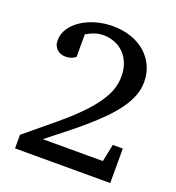

<svg xmlns="http://www.w3.org/2000/svg" viewBox="-126 -788 815 889"><g transform="rotate(20 281.5 -343.5)"><path d="M46.9 0V-66.9Q123 -129.9 187 -182.9Q251 -235.8 297.6 -284.9Q344.2 -334 370.1 -381.6Q396 -429.2 396 -481.9Q396 -518.1 384.5 -546.1Q373 -574.2 353.8 -593.5Q334.5 -612.8 308.3 -622.8Q282.2 -632.8 252.9 -632.8Q235.4 -632.8 220.9 -628.9Q206.5 -625 195.8 -620.1Q185.1 -615.2 178.5 -611.3Q171.9 -607.4 169.9 -606.9V-496.1Q164.6 -491.2 157.2 -487.3Q150.9 -483.9 141.6 -481.4Q132.3 -479 121.1 -479Q109.4 -479 98.6 -482.7Q87.9 -486.3 79.3 -493.7Q70.8 -501 65.9 -512Q61 -522.9 61 -538.1Q61 -569.3 78.9 -596.7Q96.7 -624 127 -644Q157.2 -664.1 197 -675.5Q236.8 -687 280.8 -687Q329.6 -687 370.6 -672.9Q411.6 -658.7 441.2 -633.1Q470.7 -607.4 487.3 -571.5Q503.9 -535.6 503.9 -492.2Q503.9 -457 490.5 -422.9Q477.1 -388.7 452.9 -355.2Q428.7 -321.8 395.8 -288.6Q362.8 -255.4 324 -221.7Q285.2 -188 241.5 -153.8Q197.8 -119.6 152.8 -84H449.2L466.8 -169.9H516.1V0Z"/></g></svg>

Font: Charis SIL Afr
Style: Regular
Weight: 400
Foundry: SIL International
Version: Version 5.000